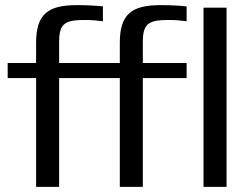

<svg xmlns="http://www.w3.org/2000/svg" viewBox="-20 -730 983 750"><path d="M641 -652C663 -652 686 -650 709 -647V-705C681 -708 647 -710 608 -710C494 -710 448 -675 448 -562V-484H211V-568C211 -641 237 -652 314 -652C336 -652 359 -650 382 -647V-705C354 -708 320 -710 281 -710C167 -710 121 -675 121 -562V-484H10V-425H121V0H211V-425H448V0H538V-425H709V-484H538V-568C538 -641 564 -652 641 -652ZM865 0V-700H775V0Z"/></svg>

Font: Gamestation Text
Style: Bold
Weight: 400
Designer: Jonas Hecksher
Foundry: Jonas Hecksher, Playtypeª, e-types AS
Version: Version 1.003